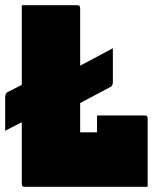

<svg xmlns="http://www.w3.org/2000/svg" viewBox="-49 -720 619 740"><path d="M46 0Q35 0 35 -11V-249L-29 -216V-346Q-29 -361 -18 -366L35 -393V-700H249Q260 -700 260 -689V-467L386 -534V-403Q386 -390 377 -385L260 -323V-210H325V-275H509Q520 -275 520 -265V0Z"/></svg>

Font: Recursive Sn Lnr St XBk
Style: Regular
Weight: 1000
Version: Version 1.079;hotconv 1.0.112;makeotfexe 2.5.65598; ttfautoh